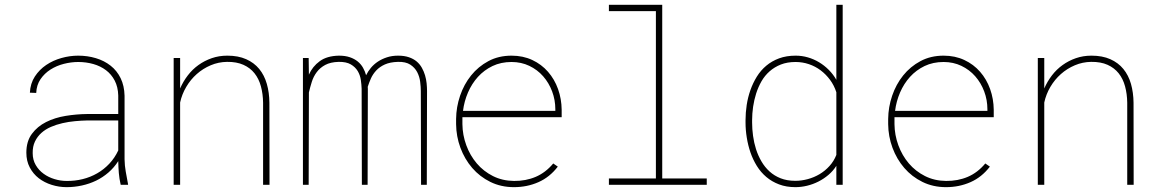

<svg xmlns="http://www.w3.org/2000/svg" viewBox="-20 -770 4841 800"><path d="M482.9 0Q477.1 -24.9 475.1 -49.3Q473.1 -73.7 472.7 -98.6Q455.6 -71.8 431.9 -51.3Q408.2 -30.8 380.4 -17.3Q352.5 -3.9 321.3 2.9Q290 9.8 257.3 9.8Q225.6 9.8 195.3 0.2Q165 -9.3 141.6 -27.3Q118.2 -45.4 104 -72.3Q89.8 -99.1 89.8 -133.8Q89.8 -181.2 112.8 -212.2Q135.7 -243.2 172.1 -261.5Q208.5 -279.8 253.4 -287.1Q298.3 -294.4 342.3 -294.9H472.7V-372.1Q471.7 -407.7 458 -434.1Q444.3 -460.4 421.6 -477.5Q398.9 -494.6 368.9 -503.2Q338.9 -511.7 305.7 -511.7Q276.4 -511.7 245.8 -503.9Q215.3 -496.1 190.4 -480.2Q165.5 -464.4 148.9 -440.2Q132.3 -416 130.9 -382.8L104.5 -383.8Q106.4 -422.4 125.2 -451.2Q144 -480 172.6 -499.3Q201.2 -518.6 236.1 -528.3Q271 -538.1 305.7 -538.1Q344.7 -538.1 379.6 -527.6Q414.6 -517.1 440.9 -496.3Q467.3 -475.6 482.7 -444.1Q498 -412.6 499 -371.1V-106.4Q499.5 -79.6 503.9 -55.2Q508.3 -30.8 513.2 -4.4L513.7 0ZM257.3 -16.1Q292 -15.6 324.5 -23.7Q356.9 -31.7 385 -47.9Q413.1 -64 435.5 -87.9Q458 -111.8 472.7 -143.1V-268.1H343.8Q318.8 -267.6 292.2 -265.1Q265.6 -262.7 240.2 -256.8Q214.8 -251 192.1 -241.2Q169.4 -231.4 152.6 -216.3Q135.7 -201.2 125.7 -180.4Q115.7 -159.7 116.2 -131.8Q116.2 -104 128.9 -82.3Q141.6 -60.5 161.9 -45.9Q182.1 -31.2 207.3 -23.7Q232.4 -16.1 257.3 -16.1Z M730.5 -401.4Q743.2 -430.7 762.5 -455.8Q781.7 -481 806.9 -499Q832 -517.1 862.3 -527.6Q892.6 -538.1 927.2 -538.1Q972.7 -538.1 1005.6 -523.4Q1038.6 -508.8 1060.1 -482.7Q1081.5 -456.5 1091.8 -420.4Q1102.1 -384.3 1102.5 -341.8L1103 0H1076.2V-341.8Q1075.7 -378.9 1067.1 -410.4Q1058.6 -441.9 1040.5 -464.6Q1022.5 -487.3 994.1 -500Q965.8 -512.7 925.8 -512.2Q890.1 -511.7 857.9 -498Q825.7 -484.4 799.8 -461.4Q773.9 -438.5 755.9 -407.7Q737.8 -377 730.5 -342.8V0H703.6V-528.3H730.5V-401.4Z M1266.1 -528.3 1267.1 -459Q1282.2 -493.2 1312.3 -515.1Q1342.3 -537.1 1392.1 -538.1Q1418.5 -538.1 1437.7 -531.5Q1457 -524.9 1470.7 -513.7Q1484.4 -502.4 1492.7 -487.5Q1501 -472.7 1505.4 -456.5Q1513.2 -472.7 1525.4 -487.3Q1537.6 -502 1554.4 -513.2Q1571.3 -524.4 1592.3 -531.2Q1613.3 -538.1 1638.7 -538.1Q1664.6 -538.1 1683.8 -531.5Q1703.1 -524.9 1716.3 -513.7Q1729.5 -502.4 1737.8 -487.5Q1746.1 -472.7 1751 -456.3Q1755.9 -439.9 1757.6 -422.9Q1759.3 -405.8 1759.3 -390.6L1758.3 0H1734.4L1733.4 -390.6Q1733.4 -407.7 1730.7 -429.2Q1728 -450.7 1718.3 -469.5Q1708.5 -488.3 1689.5 -500.7Q1670.4 -513.2 1637.7 -512.2Q1605.5 -511.2 1583.7 -501.5Q1562 -491.7 1547.9 -476.6Q1533.7 -461.4 1525.6 -443.4Q1517.6 -425.3 1512.2 -408.2Q1512.2 -405.8 1512.5 -404.1Q1512.7 -402.3 1512.7 -400.4L1511.7 0H1487.8L1486.8 -400.4Q1486.3 -417.5 1483.4 -437.3Q1480.5 -457 1470.5 -473.9Q1460.4 -490.7 1441.7 -501.7Q1422.9 -512.7 1391.1 -512.2Q1356.9 -511.2 1335.2 -499.5Q1313.5 -487.8 1299.8 -469.5Q1286.1 -451.2 1279.1 -428.7Q1272 -406.2 1267.1 -384.8L1266.1 0H1242.2V-528.3Z M2121.6 9.8Q2067.4 9.8 2023.2 -12Q1979 -33.7 1947.5 -70.3Q1916 -106.9 1898.4 -154.3Q1880.9 -201.7 1880.4 -252.9V-274.4Q1880.9 -323.7 1897 -371.1Q1913.1 -418.5 1942.9 -455.6Q1972.7 -492.7 2015.1 -515.4Q2057.6 -538.1 2111.3 -538.1Q2159.2 -538.1 2197.8 -520Q2236.3 -502 2263.4 -470.9Q2290.5 -439.9 2305.2 -398.9Q2319.8 -357.9 2320.3 -312.5V-281.7H1906.7V-274.4V-252.9Q1907.2 -207.5 1922.9 -164.8Q1938.5 -122.1 1966.6 -89.1Q1994.6 -56.2 2033.9 -36.4Q2073.2 -16.6 2121.6 -16.1Q2170.9 -15.6 2212.2 -33.2Q2253.4 -50.8 2285.2 -88.9L2304.2 -75.7Q2270.5 -31.7 2223.4 -11Q2176.3 9.8 2121.6 9.8ZM2111.3 -511.7Q2067.4 -511.7 2032.2 -494.9Q1997.1 -478 1971.4 -449.7Q1945.8 -421.4 1929.9 -384.5Q1914.1 -347.7 1909.2 -308.1H2293.9V-314.5Q2293.9 -353.5 2280.5 -389.2Q2267.1 -424.8 2243.2 -452.1Q2219.2 -479.5 2185.5 -495.6Q2151.9 -511.7 2111.3 -511.7Z M2517.1 -750H2739.3V-26.4H2924.8V0H2517.1V-26.4H2712.9V-723.6H2517.1Z M3086.4 -269.5Q3086.4 -300.8 3091.3 -332.8Q3096.2 -364.7 3106.7 -394.5Q3117.2 -424.3 3133.5 -450.7Q3149.9 -477.1 3172.9 -496.3Q3195.8 -515.6 3226.3 -526.9Q3256.8 -538.1 3295.4 -538.1Q3321.3 -538.1 3345.9 -531Q3370.6 -523.9 3392.6 -510.7Q3414.6 -497.6 3433.1 -479Q3451.7 -460.4 3464.8 -437.5V-750H3491.2V0H3464.8V-79.1Q3451.2 -57.6 3431.9 -41.3Q3412.6 -24.9 3389.9 -13.4Q3367.2 -2 3342.8 3.9Q3318.4 9.8 3294.4 9.8Q3256.3 9.8 3226.1 -1.7Q3195.8 -13.2 3172.9 -32.7Q3149.9 -52.2 3133.5 -78.6Q3117.2 -105 3106.9 -134.8Q3096.7 -164.6 3091.6 -196.5Q3086.4 -228.5 3086.4 -259.3ZM3113.8 -259.3Q3113.8 -232.4 3117.7 -203.9Q3121.6 -175.3 3130.1 -148.4Q3138.7 -121.6 3152.6 -97.7Q3166.5 -73.7 3186.3 -55.7Q3206.1 -37.6 3232.7 -27.1Q3259.3 -16.6 3293.9 -16.6Q3319.8 -16.6 3345.9 -23.7Q3372.1 -30.8 3395 -44.4Q3418 -58.1 3436.3 -78.4Q3454.6 -98.6 3464.8 -124.5V-385.7Q3455.6 -414.1 3438.5 -437.3Q3421.4 -460.4 3399.2 -477.1Q3377 -493.7 3350.3 -502.7Q3323.7 -511.7 3294.9 -511.7Q3260.3 -511.7 3233.6 -501.2Q3207 -490.7 3186.8 -472.9Q3166.5 -455.1 3152.8 -431.2Q3139.2 -407.2 3130.6 -380.4Q3122.1 -353.5 3117.9 -325Q3113.8 -296.4 3113.8 -269.5Z M3921.9 9.8Q3867.7 9.8 3823.5 -12Q3779.3 -33.7 3747.8 -70.3Q3716.3 -106.9 3698.7 -154.3Q3681.2 -201.7 3680.7 -252.9V-274.4Q3681.2 -323.7 3697.3 -371.1Q3713.4 -418.5 3743.2 -455.6Q3772.9 -492.7 3815.4 -515.4Q3857.9 -538.1 3911.6 -538.1Q3959.5 -538.1 3998 -520Q4036.6 -502 4063.7 -470.9Q4090.8 -439.9 4105.5 -398.9Q4120.1 -357.9 4120.6 -312.5V-281.7H3707V-274.4V-252.9Q3707.5 -207.5 3723.1 -164.8Q3738.8 -122.1 3766.8 -89.1Q3794.9 -56.2 3834.2 -36.4Q3873.5 -16.6 3921.9 -16.1Q3971.2 -15.6 4012.5 -33.2Q4053.7 -50.8 4085.4 -88.9L4104.5 -75.7Q4070.8 -31.7 4023.7 -11Q3976.6 9.8 3921.9 9.8ZM3911.6 -511.7Q3867.7 -511.7 3832.5 -494.9Q3797.4 -478 3771.7 -449.7Q3746.1 -421.4 3730.2 -384.5Q3714.4 -347.7 3709.5 -308.1H4094.2V-314.5Q4094.2 -353.5 4080.8 -389.2Q4067.4 -424.8 4043.5 -452.1Q4019.5 -479.5 3985.8 -495.6Q3952.1 -511.7 3911.6 -511.7Z M4331.1 -401.4Q4343.8 -430.7 4363 -455.8Q4382.3 -481 4407.5 -499Q4432.6 -517.1 4462.9 -527.6Q4493.2 -538.1 4527.8 -538.1Q4573.2 -538.1 4606.2 -523.4Q4639.2 -508.8 4660.6 -482.7Q4682.1 -456.5 4692.4 -420.4Q4702.6 -384.3 4703.1 -341.8L4703.6 0H4676.8V-341.8Q4676.3 -378.9 4667.7 -410.4Q4659.2 -441.9 4641.1 -464.6Q4623 -487.3 4594.7 -500Q4566.4 -512.7 4526.4 -512.2Q4490.7 -511.7 4458.5 -498Q4426.3 -484.4 4400.4 -461.4Q4374.5 -438.5 4356.4 -407.7Q4338.4 -377 4331.1 -342.8V0H4304.2V-528.3H4331.1V-401.4Z"/></svg>

Font: Roboto Mono Thin
Style: Regular
Weight: 250
Designer: Google
Version: Version 2.000985; 2015; ttfautohint (v1.3)